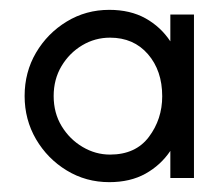

<svg xmlns="http://www.w3.org/2000/svg" viewBox="-20 -735 444 390"><path d="M202 -365Q154.5 -365 115.5 -388.8Q76.5 -412.5 53.2 -452.2Q30 -492 30 -540Q30 -588.5 53.2 -628Q76.5 -667.5 115.5 -691.2Q154.5 -715 202 -715Q244.5 -715 275.5 -697.8Q306.5 -680.5 326 -651V-705.5H374V-373.5H326V-428.5Q306.5 -399.5 275.5 -382.2Q244.5 -365 202 -365ZM89 -540Q89 -505.5 105.2 -478.8Q121.5 -452 147.8 -436.5Q174 -421 203.5 -421Q255.5 -421 282.5 -457Q309.5 -493 309.5 -539.5Q309.5 -591.5 280.5 -625Q251.5 -658.5 203.5 -658.5Q173 -658.5 147 -643Q121 -627.5 105 -600.8Q89 -574 89 -540Z"/></svg>

Font: Urbanist
Style: Regular
Weight: 400
Designer: Corey Hu
Foundry: Corey Hu
Version: Version 1.330; ttfautohint (v1.8.4.7-5d5b)